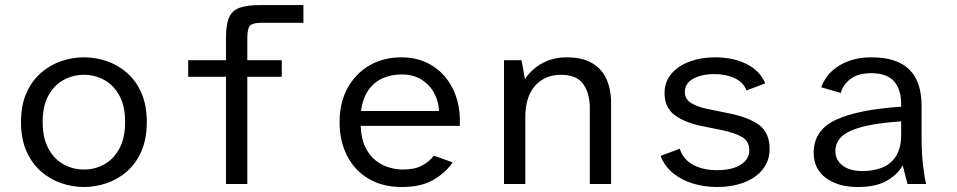

<svg xmlns="http://www.w3.org/2000/svg" viewBox="-20 -737 3832 769"><path d="M316 12Q270.5 12 225.7 -3.3Q180.9 -18.6 144.4 -50.3Q107.8 -82.1 85.9 -131.3Q64.1 -180.4 64.1 -248.1Q64.1 -315.8 85.9 -364.8Q107.8 -413.8 144.4 -445.5Q180.9 -477.1 225.7 -492.3Q270.5 -507.4 316 -507.4Q362.5 -507.4 407.2 -492.3Q451.8 -477.1 488.4 -445.5Q524.9 -413.8 546.4 -364.8Q567.9 -315.8 567.9 -248.1Q567.9 -180.4 546.4 -131.3Q524.9 -82.1 488.4 -50.3Q451.8 -18.6 407.2 -3.3Q362.5 12 316 12ZM316 -58Q359.6 -58 397.1 -78.5Q434.5 -99 457.8 -141.4Q481.1 -183.7 481.1 -248.1Q481.1 -313.5 457.7 -355.2Q434.2 -396.9 396.8 -417.2Q359.4 -437.4 316 -437.4Q272.9 -437.4 235.3 -417.2Q197.8 -396.9 174.3 -355.2Q150.9 -313.5 150.9 -248.1Q150.9 -183.7 174.2 -141.4Q197.5 -99 235.1 -78.5Q272.6 -58 316 -58Z M885.2 0V-429.5H733.7V-496H885.2V-588.4Q885.2 -640.1 897.7 -667.7Q910.3 -695.3 939.8 -705.9Q969.4 -716.6 1020.4 -716.6H1195.2V-645.7H1026.6Q992.5 -645.7 981.5 -634.3Q970.5 -622.8 970.5 -583.6V-496H1108.5V-429.5H970.5V0Z M1589.8 12Q1511.7 12 1455.7 -21.5Q1399.6 -55 1369.9 -113.7Q1340.1 -172.3 1340.1 -247Q1340.1 -326.7 1372.4 -385.1Q1404.8 -443.4 1460.5 -475.4Q1516.3 -507.4 1586.4 -507.4Q1645.5 -507.4 1691.1 -485.1Q1736.6 -462.7 1766.8 -424.3Q1797 -386 1811 -336.5Q1825 -286.9 1821.4 -233H1424.7Q1426.4 -182.7 1442.3 -149.2Q1458.2 -115.7 1483 -95.6Q1507.8 -75.4 1536.9 -66.7Q1565.9 -58 1593.7 -58Q1640.8 -58 1670.5 -73.9Q1700.1 -89.9 1717.7 -113.8L1792.9 -86.6Q1764.5 -44.8 1715.5 -16.4Q1666.4 12 1589.8 12ZM1425.9 -292.4H1738.2Q1737.4 -328.4 1720.1 -361.9Q1702.9 -395.4 1670 -417.1Q1637.1 -438.8 1587.8 -438.8Q1550 -438.8 1515.6 -424.8Q1481.2 -410.8 1457.4 -378.7Q1433.6 -346.6 1425.9 -292.4Z M1998.7 0V-496H2068.9L2082.6 -420.5Q2094.3 -438.9 2116.5 -459.2Q2138.7 -479.5 2172.6 -493.5Q2206.5 -507.4 2249.9 -507.4Q2312.4 -507.4 2351.5 -484.3Q2390.7 -461.3 2409.1 -419.9Q2427.6 -378.6 2427.6 -324.9V0H2342.3V-303.1Q2342.3 -363.3 2315.9 -400.4Q2289.6 -437.4 2226.7 -437.4Q2162.1 -437.4 2123 -393.4Q2084 -349.3 2084 -267.1V0Z M2851.2 12Q2802.1 12 2756.5 -1.6Q2710.9 -15.1 2676.6 -42.8Q2642.4 -70.4 2625.6 -112.6L2702.6 -141.3Q2715.1 -100.1 2754.6 -77.8Q2794.1 -55.4 2852.4 -55.4Q2912 -55.4 2946.5 -77.3Q2981.1 -99.1 2981.1 -134.8Q2981.1 -171.6 2951.8 -188.5Q2922.5 -205.3 2870.9 -215.9L2788.8 -232.6Q2721.7 -246.3 2681.7 -276.5Q2641.7 -306.7 2641.7 -364.2Q2641.7 -409.2 2668.8 -441.2Q2695.8 -473.3 2741.8 -490.3Q2787.7 -507.4 2843.7 -507.4Q2914.8 -507.4 2968.6 -481.4Q3022.4 -455.4 3045.2 -403.3L2969.7 -374.6Q2957.6 -407.1 2922.8 -423.7Q2888 -440.2 2841.7 -440.2Q2789.9 -440.2 2756.5 -421.7Q2723 -403.2 2723 -368.9Q2723 -340.8 2746.7 -325.3Q2770.5 -309.8 2812.1 -300.9L2895.6 -283.9Q2978.4 -267.9 3020.4 -236.5Q3062.4 -205.2 3062.4 -140.8Q3062.4 -92.4 3034.4 -58Q3006.5 -23.6 2958.9 -5.8Q2911.3 12 2851.2 12Z M3415.3 12Q3337.7 12 3288.3 -23.9Q3239 -59.8 3239 -125.4Q3239 -215.4 3327.2 -256.7Q3415.4 -298.1 3589.3 -309.7V-320.8Q3589.3 -378.8 3560.7 -411.4Q3532.1 -443.9 3468.9 -443.9Q3418.5 -443.9 3387.4 -421.5Q3356.4 -399 3347.7 -364.7L3269.1 -387.5Q3290.5 -444.4 3343.8 -475.9Q3397.1 -507.4 3470.7 -507.4Q3572.1 -507.4 3621.6 -458.8Q3671.1 -410.3 3671.1 -313.4V-191.5Q3671.1 -126.3 3676.5 -79.1Q3681.8 -31.9 3689.1 0H3614.9L3595.5 -74.8Q3576.1 -38.8 3532.5 -13.4Q3488.8 12 3415.3 12ZM3434.6 -51.9Q3478.8 -51.9 3513.7 -65.9Q3548.5 -79.8 3568.9 -112.1Q3589.3 -144.3 3589.3 -197.5V-250.9Q3457.1 -242.3 3391.5 -215Q3325.8 -187.7 3325.8 -131.5Q3325.8 -96.3 3354.7 -74.1Q3383.7 -51.9 3434.6 -51.9Z"/></svg>

Font: Atkinson Hyperlegible Mono ExtraLight
Style: Regular
Weight: 200
Monospace: yes
Designer: Elliott Scott, Megan Eiswerth, Linus Boman, Theodore Petrosky, Letters from Sweden
Foundry: Applied Design Works, Letters from Sweden
Version: Version 2.001